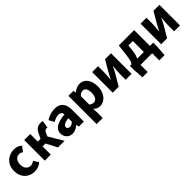

<svg xmlns="http://www.w3.org/2000/svg" viewBox="292 -1798 3272 3272"><g transform="rotate(-45 1927.5 -162.0)"><path d="M284.5 12Q213.7 12 157.4 -18.8Q101.2 -49.6 68.6 -107.6Q36 -165.7 36 -247.8Q36 -330.4 71.9 -388.4Q107.9 -446.5 166.9 -477.3Q225.9 -508 294.3 -508Q340.2 -508 376.5 -493.4Q412.8 -478.7 439.4 -454.7L370.4 -363.7Q356.6 -375.3 340.3 -382.4Q324 -389.4 302.5 -389.4Q268 -389.4 241.9 -372Q215.8 -354.6 201.1 -322.8Q186.4 -291.1 186.4 -247.8Q186.4 -205 201.2 -173.2Q216 -141.5 241.3 -124.1Q266.6 -106.6 299.4 -106.6Q323.9 -106.6 346.1 -115.7Q368.2 -124.7 387.1 -139.5L444.7 -48.9Q413.7 -20.9 371.8 -4.4Q329.9 12 284.5 12Z M531.7 0V-496.1H677V-313.4H743.1L786.9 -404.1Q807.5 -446.5 830.6 -468.7Q853.7 -491 881.8 -499.2Q909.8 -507.4 945.3 -507.4Q968 -507.4 985 -500.1L962.2 -364.7Q958.2 -366.7 953.2 -367.5Q948.3 -368.3 943.3 -368.3Q925.1 -368.3 910.1 -359.8Q895 -351.4 880.5 -318.7L854.5 -260.2L1009.2 0H849.9L746.8 -198.1H677V0Z M1194.8 12Q1149.5 12 1116.2 -8Q1083 -27.9 1064.7 -61.8Q1046.5 -95.7 1046.5 -137.6Q1046.5 -217.8 1112.9 -261.4Q1179.4 -305 1326.4 -320.5Q1324.9 -341.6 1316.7 -357.2Q1308.4 -372.9 1291.5 -381.5Q1274.5 -390.1 1247.6 -390.1Q1216.7 -390.1 1184.7 -379Q1152.7 -368 1116.4 -347.4L1064.3 -443.4Q1095.8 -462.6 1130 -477.4Q1164.2 -492.2 1200.8 -500.1Q1237.4 -508 1276.4 -508Q1339.6 -508 1383.5 -483.5Q1427.3 -459 1450.3 -409.3Q1473.4 -359.6 1473.4 -283.3V0H1353.2L1342.9 -50.6H1338.9Q1307.2 -23.2 1272.1 -5.6Q1237.1 12 1194.8 12ZM1244.2 -103.3Q1269.2 -103.3 1288.2 -114.1Q1307.3 -124.9 1326.4 -144.3V-228.2Q1274 -221.3 1243.7 -210Q1213.4 -198.6 1200.5 -183.2Q1187.6 -167.8 1187.6 -149Q1187.6 -125.8 1203.2 -114.5Q1218.7 -103.3 1244.2 -103.3Z M1596.7 184.1V-496.1H1716.6L1727.2 -447.3H1730.9Q1760.3 -473.8 1797 -491Q1833.7 -508.1 1872.1 -508.1Q1932.2 -508.1 1975.5 -476.9Q2018.8 -445.7 2042.3 -389Q2065.8 -332.4 2065.8 -255.9Q2065.8 -170.8 2035.9 -110.8Q2006 -50.8 1958.4 -19.4Q1910.8 12 1857.1 12Q1825.6 12 1795.5 -1.5Q1765.4 -15.1 1738.7 -39.8L1743.7 38.7V184.1ZM1822.8 -108.3Q1848.5 -108.3 1869.5 -123.4Q1890.6 -138.4 1902.9 -170.7Q1915.1 -202.9 1915.1 -254.2Q1915.1 -298.8 1905.7 -328.4Q1896.3 -358 1877.3 -372.9Q1858.3 -387.8 1828.9 -387.8Q1806.8 -387.8 1786.4 -377.5Q1766 -367.1 1743.7 -343.4V-139.7Q1763.8 -122.6 1784.3 -115.5Q1804.7 -108.3 1822.8 -108.3Z M2169.6 0V-496H2311.8V-358.4Q2311.8 -320.1 2308 -274.7Q2304.2 -229.3 2299.2 -180.3H2302.6Q2314.9 -206 2331.3 -236.3Q2347.6 -266.7 2358.9 -288.7L2480.1 -496H2623.4V0H2481.1V-138.1Q2481.1 -175.5 2485 -220.9Q2488.9 -266.2 2494.4 -316.2H2490.4Q2478.5 -290.2 2462.7 -259.5Q2446.9 -228.8 2434.6 -206.9L2312.8 0Z M2839.6 0V172H2713.1L2699.2 -18.6V-115.3H3260.1V-18.6L3246.2 172H3119.6V0ZM3034.2 -43V-380.8H2927.6L2915.1 -265.8Q2907.9 -203 2892.9 -158.6Q2877.9 -114.2 2855.3 -86.1Q2832.8 -58 2804.2 -44.4Q2775.5 -30.8 2742 -29.8L2730.4 -115.3Q2742.1 -121.7 2752.3 -137.8Q2762.5 -153.9 2771.2 -191.4Q2779.9 -228.9 2788.2 -299.1L2811.3 -496.1H3181.2V-43Z M3336.6 0V-496H3478.8V-358.4Q3478.8 -320.1 3475 -274.7Q3471.2 -229.3 3466.2 -180.3H3469.6Q3481.9 -206 3498.3 -236.3Q3514.6 -266.7 3525.9 -288.7L3647.1 -496H3790.4V0H3648.1V-138.1Q3648.1 -175.5 3652 -220.9Q3655.9 -266.2 3661.4 -316.2H3657.4Q3645.5 -290.2 3629.7 -259.5Q3613.9 -228.8 3601.6 -206.9L3479.8 0Z"/></g></svg>

Font: Source Sans 3
Style: Regular
Weight: 200
Designer: Paul D. Hunt
Foundry: Adobe
Version: Version 3.046;hotconv 1.0.118;makeotfexe 2.5.65603